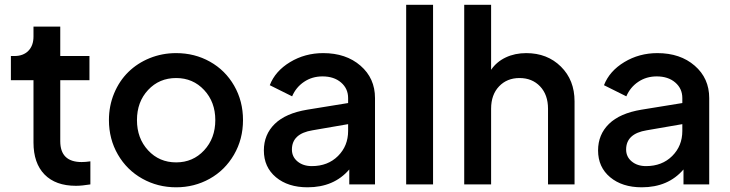

<svg xmlns="http://www.w3.org/2000/svg" viewBox="-20 -777 3074 809"><path d="M299.8 5.9Q214.4 5.9 167.7 -41.7Q121.1 -89.4 121.1 -176.8V-439H25.9V-541H41Q78.1 -541 99.6 -563Q121.1 -585 121.1 -623V-665H233.9V-541H356.9V-439H233.9V-182.1Q233.9 -94.2 324.2 -94.2Q340.8 -94.2 360.8 -97.2V0Q324.7 5.9 299.8 5.9Z M722.2 12.2Q644.5 12.2 579.6 -24.2Q514.6 -60.5 476.8 -125.7Q439 -190.9 439 -271Q439 -331.1 460.9 -383.8Q482.9 -436.5 520.8 -473.6Q558.6 -510.7 610.8 -532Q663.1 -553.2 722.2 -553.2Q800.3 -553.2 864.7 -517.1Q929.2 -481 966.6 -416Q1003.9 -351.1 1003.9 -271Q1003.9 -190.4 965.8 -125Q927.7 -59.6 863.3 -23.7Q798.8 12.2 722.2 12.2ZM722.2 -92.8Q793 -92.8 840.1 -143.6Q887.2 -194.3 887.2 -271Q887.2 -347.2 840.1 -397.7Q793 -448.2 722.2 -448.2Q650.9 -448.2 604 -397.9Q557.1 -347.7 557.1 -271Q557.1 -194.3 604 -143.6Q650.9 -92.8 722.2 -92.8Z M1275.9 12.2Q1193.4 12.2 1142.6 -30.3Q1091.8 -72.8 1091.8 -143.1Q1091.8 -210 1137.7 -254.9Q1183.6 -299.8 1274.9 -314.9L1446.8 -342.8V-363.8Q1446.8 -403.8 1417 -429.4Q1387.2 -455.1 1338.9 -455.1Q1294.9 -455.1 1261 -432.1Q1227.1 -409.2 1210.9 -371.1L1116.7 -418Q1139.6 -477.5 1202.4 -515.4Q1265.1 -553.2 1341.8 -553.2Q1438 -553.2 1499 -500.2Q1560.1 -447.3 1560.1 -363.8V0H1451.7V-63Q1387.2 12.2 1275.9 12.2ZM1210 -147Q1210 -116.2 1233.6 -96.7Q1257.3 -77.1 1293.9 -77.1Q1361.3 -77.1 1404.1 -119.6Q1446.8 -162.1 1446.8 -225.1V-253.9L1296.9 -228Q1210 -213.9 1210 -147Z M1691.4 0V-756.8H1804.7V0Z M1936 0V-756.8H2049.3V-482.9Q2072.3 -516.6 2110.8 -534.9Q2149.4 -553.2 2197.3 -553.2Q2286.1 -553.2 2343.5 -496.3Q2400.9 -439.5 2400.9 -350.1V0H2289.1V-318.8Q2289.1 -377.9 2255.6 -413.1Q2222.2 -448.2 2168.9 -448.2Q2116.2 -448.2 2082.8 -413.1Q2049.3 -377.9 2049.3 -318.8V0Z M2684.1 12.2Q2601.6 12.2 2550.8 -30.3Q2500 -72.8 2500 -143.1Q2500 -210 2545.9 -254.9Q2591.8 -299.8 2683.1 -314.9L2855 -342.8V-363.8Q2855 -403.8 2825.2 -429.4Q2795.4 -455.1 2747.1 -455.1Q2703.1 -455.1 2669.2 -432.1Q2635.3 -409.2 2619.1 -371.1L2524.9 -418Q2547.9 -477.5 2610.6 -515.4Q2673.3 -553.2 2750 -553.2Q2846.2 -553.2 2907.2 -500.2Q2968.3 -447.3 2968.3 -363.8V0H2859.9V-63Q2795.4 12.2 2684.1 12.2ZM2618.2 -147Q2618.2 -116.2 2641.8 -96.7Q2665.5 -77.1 2702.1 -77.1Q2769.5 -77.1 2812.3 -119.6Q2855 -162.1 2855 -225.1V-253.9L2705.1 -228Q2618.2 -213.9 2618.2 -147Z"/></svg>

Font: Plus Jakarta Sans SemiBold
Style: Regular
Weight: 600
Designer: Gumpita Rahayu
Foundry: Tokotype
Version: Version 2.006